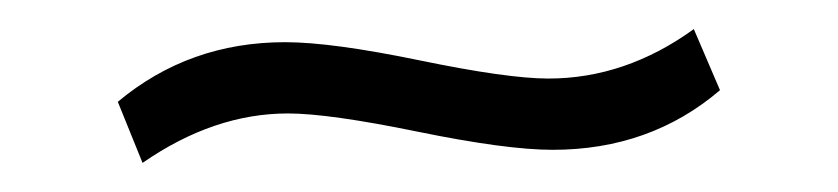

<svg xmlns="http://www.w3.org/2000/svg" viewBox="-20 -349 576 132"><path d="M61 -279Q110 -320 176 -320Q208 -320 268.5 -307.5Q329 -295 357 -295Q410 -295 457 -329L475 -287Q427 -246 360 -246Q328 -246 267 -258.5Q206 -271 178 -271Q127 -271 78 -237Z"/></svg>

Font: Arapey Thin
Style: Regular
Weight: 100
Designer: Eduardo Rodriguez Tunni
Foundry: Eduardo Rodriguez Tunni
Version: Version 4.000;hotconv 1.0.109;makeotfexe 2.5.65596